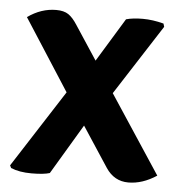

<svg xmlns="http://www.w3.org/2000/svg" viewBox="-43 -547 557 596"><g transform="rotate(5 235.5 -249.0)"><path d="M327 -496Q348 -502 379 -502Q410 -502 444 -493L447 -483L306 -264L466 -21Q422 8 378 8Q334 8 308 -31L226 -156L133 0Q114 6 76 6Q38 6 12 -5L8 -13L163 -254L20 -476Q62 -506 109 -506Q133 -506 147 -496.5Q161 -487 175 -465L244 -360Z"/></g></svg>

Font: Signika
Style: Semibold
Weight: 600
Designer: Anna Giedrys
Foundry: Anna Giedrys
Version: Version 1.001